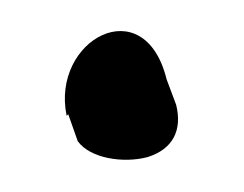

<svg xmlns="http://www.w3.org/2000/svg" viewBox="-20 -388 154 121"><path d="M22 -315 23 -316 29 -299C37 -288 58 -285 73 -289C89 -294 95 -306 91 -322L85 -338C71 -395 12 -363 22 -315Z"/></svg>

Font: Stray Cat
Style: ExBd
Weight: 800
Version: Version 1.0